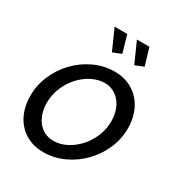

<svg xmlns="http://www.w3.org/2000/svg" viewBox="-174 -852 925 984"><g transform="rotate(30 289.0 -360.0)"><path d="M222 10Q174 10 136.5 -7.5Q99 -25 73.5 -54.5Q48 -84 35 -123.5Q22 -163 22 -208Q22 -271 47 -329Q72 -387 115 -432Q158 -477 215.5 -504Q273 -531 337 -531Q385 -531 422.5 -513.5Q460 -496 486 -466.5Q512 -437 525.5 -397Q539 -357 539 -312Q539 -250 514 -192Q489 -134 445.5 -89Q402 -44 344.5 -17Q287 10 222 10ZM239 -66Q278 -66 315 -85Q352 -104 381.5 -136Q411 -168 429 -210.5Q447 -253 447 -301Q447 -334 438 -362Q429 -390 412.5 -410.5Q396 -431 372.5 -443Q349 -455 321 -455Q283 -455 245.5 -436Q208 -417 178.5 -384.5Q149 -352 131 -309Q113 -266 113 -219Q113 -186 122 -158Q131 -130 147.5 -109.5Q164 -89 187 -77.5Q210 -66 239 -66ZM351 -730H425L455 -629L405 -609ZM219 -730H294L323 -629L273 -609Z"/></g></svg>

Font: PTCRaleway Medium
Style: Italic
Weight: 500
Italic angle: -12°
Designer: Matt McInerney, Pablo Impallari, Rodrigo Fuenzalida
Foundry: Matt McInerney, Pablo Impallari, Rodrigo Fuenzalida
Version: Version 3.000g; ttfautohint (v1.5) -l 8 -r 28 -G 28 -x 14 -D